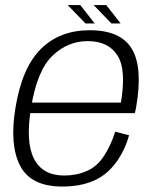

<svg xmlns="http://www.w3.org/2000/svg" viewBox="-20 -714 598 740"><path d="M220 5 227.5 -37.5Q144.5 -37.5 111.2 -101.8Q78 -166 99.5 -298Q122.5 -441 181.2 -498.2Q240 -555.5 318.5 -555.5Q398 -555.5 433.2 -499.5Q468.5 -443.5 444.5 -310L451.5 -318.5H94.5L87.5 -278H499.5Q502.5 -288.5 504.5 -300Q531.5 -453.5 488.2 -525.5Q445 -597.5 326 -597.5Q210 -597.5 137.2 -525Q64.5 -452.5 39.5 -298Q16 -154.5 57.8 -74.8Q99.5 5 220 5ZM227.5 -37.5 220 5Q287 5 337.8 -16Q388.5 -37 424.2 -83.8Q460 -130.5 477.5 -192.5L424 -206.5Q408.5 -156 381.5 -114Q354.5 -72 314.5 -54.8Q274.5 -37.5 227.5 -37.5ZM409.5 -623.5H445L389.5 -694.5H341ZM309.5 -623.5H345L289.5 -694.5H241Z"/></svg>

Font: Anybody UltraCondensed Thin Light
Style: Italic
Weight: 300
Italic angle: -10°
Version: Version 1.111